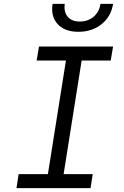

<svg xmlns="http://www.w3.org/2000/svg" viewBox="-20 -970 640 990"><path d="M65 0 76 -72H227L320 -658H169L181 -730H563L551 -658H401L308 -72H458L447 0ZM384 -806Q314 -806 277.5 -845.5Q241 -885 251 -950H314Q308 -909 329 -884Q350 -859 391 -859Q434 -859 463 -884Q492 -909 498 -950H563Q553 -885 504 -845.5Q455 -806 384 -806Z"/></svg>

Font: JetBrains Mono NL Light
Style: Italic
Weight: 300
Italic angle: -9°
Designer: Philipp Nurullin, Konstantin Bulenkov
Foundry: JetBrains
Version: Version 2.304; ttfautohint (v1.8.4.7-5d5b)